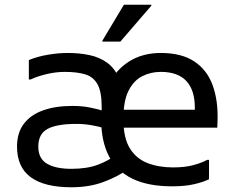

<svg xmlns="http://www.w3.org/2000/svg" viewBox="-20 -780 993 812"><path d="M708 8Q606 8 539.5 -24.5Q473 -57 440.5 -120Q408 -183 408 -274Q408 -359 439.5 -422.5Q471 -486 527.5 -521Q584 -556 660 -556Q748 -556 802 -520Q856 -484 879.5 -419Q903 -354 900 -268L899 -240H472V-316H804V-324Q804 -399 768 -437.5Q732 -476 660 -476Q618 -476 582 -458Q546 -440 524 -397Q502 -354 502 -280V-274Q502 -197 529 -153Q556 -109 603.5 -90.5Q651 -72 712 -72Q763 -72 799 -82Q835 -92 856 -104H864V-22Q840 -10 801 -1Q762 8 708 8ZM282 12Q168 12 110 -30.5Q52 -73 52 -160Q52 -218 80.5 -256Q109 -294 161.5 -313Q214 -332 286 -332Q328 -332 362 -325Q396 -318 414 -312H458V-240H414Q393 -246 364 -251Q335 -256 302 -256Q221 -256 181.5 -235Q142 -214 142 -160Q142 -109 179 -87.5Q216 -66 282 -66Q348 -66 394.5 -83.5Q441 -101 474 -128H482L518 -62Q476 -32 416.5 -10Q357 12 282 12ZM410 -248V-328Q410 -392 392.5 -423.5Q375 -455 340.5 -465.5Q306 -476 254 -476Q215 -476 174.5 -466Q134 -456 110 -444H102V-526Q138 -541 182.5 -548.5Q227 -556 266 -556Q316 -556 358.5 -547Q401 -538 433.5 -514.5Q466 -491 484 -447Q502 -403 502 -332V-248ZM413 -604V-608L504 -760H620V-756L489 -604Z"/></svg>

Font: Kufam
Style: Regular
Weight: 400
Designer: Wael Morcos, Artur Schmal
Foundry: Original Type
Version: Version 1.301; ttfautohint (v1.8.3)